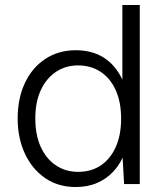

<svg xmlns="http://www.w3.org/2000/svg" viewBox="-20 -740 657 772"><path d="M284 12Q214 12 161.5 -24Q109 -60 80 -122.5Q51 -185 51 -264Q51 -344 80 -406Q109 -468 162 -503Q215 -538 285 -538Q350 -538 397 -508.5Q444 -479 472 -420V-720H542V0H479L473 -106Q459 -75 433.5 -48Q408 -21 370.5 -4.5Q333 12 284 12ZM294 -49Q347 -49 385.5 -75Q424 -101 445.5 -149Q467 -197 467 -263Q467 -329 445.5 -377Q424 -425 385 -451Q346 -477 293 -477Q244 -477 205 -451Q166 -425 144 -377.5Q122 -330 122 -264Q122 -197 144 -149Q166 -101 205 -75Q244 -49 294 -49Z"/></svg>

Font: DM Sans 9pt Light
Style: Regular
Weight: 300
Version: Version 4.004;gftools[0.9.30]